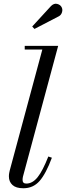

<svg xmlns="http://www.w3.org/2000/svg" viewBox="-20 -995 353 1025"><path d="M295 -908.5 164 -840.5 152 -853.5 252.5 -963Q268.5 -978.5 285 -974.2Q301.5 -970 308.5 -957.5Q315.5 -945 311.2 -930.2Q307 -915.5 295 -908.5ZM257 -153Q225 -67 191 -28.5Q157 10 104.5 10Q65.5 10 46.5 -7.5Q27.5 -25 27.5 -53Q27.5 -63 29 -70.8Q30.5 -78.5 32 -85L206 -730.5H112V-750H290.5L102.5 -52Q100.5 -43.5 100.5 -34.5Q100.5 -15 120.5 -15Q153.5 -15 180.8 -49Q208 -83 238 -159.5Z"/></svg>

Font: Bodoni* 11pt
Style: Italic
Weight: 400
Italic angle: -13°
Version: Version 2.3